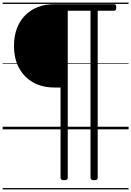

<svg xmlns="http://www.w3.org/2000/svg" viewBox="-20 -989 1003 1468"><path d="M470 389Q443 389 443 370V-320H395Q303 -320 233.5 -359Q164 -398 125.5 -469.5Q87 -541 87 -639Q87 -712 109 -771Q131 -830 172 -871.5Q213 -913 269.5 -935Q326 -957 395 -957H853Q861 -957 865 -952Q869 -947 869 -933Q869 -919 865 -913Q861 -907 853 -907H727V370Q727 389 700 389Q672 389 672 370V-907H498V370Q498 389 470 389ZM0 449H963V459H0ZM0 -20H963V0H0ZM0 -505H963V-500H0ZM0 -969H963V-959H0Z"/></svg>

Font: Playwrite IT Trad Guides
Style: Regular
Weight: 400
Designer: Veronika Burian, José Scaglione
Foundry: TypeTogether
Version: Version 1.003